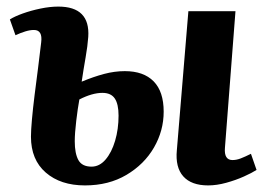

<svg xmlns="http://www.w3.org/2000/svg" viewBox="-20 -548 815 583"><path d="M238 15Q164 15 119 -24Q74 -63 74 -133Q74 -152 77 -185.5Q80 -219 85 -259Q90 -299 95.5 -341Q101 -383 105 -419Q110 -457 83 -457Q71 -457 56.5 -452.5Q42 -448 27 -441L10 -489Q24 -498 49 -507Q74 -516 103 -522Q132 -528 157 -528Q254 -528 248 -436Q246 -408 240 -374Q234 -340 228 -300Q264 -315 296 -323.5Q328 -332 359 -332Q416 -332 446.5 -301Q477 -270 477 -209Q477 -151 447.5 -100Q418 -49 364 -17Q310 15 238 15ZM612 15Q561 15 536.5 -12.5Q512 -40 517 -92L552 -514H695L663 -99Q660 -62 686 -62Q698 -62 711 -67Q724 -72 742 -81L759 -32Q745 -23 720.5 -12Q696 -1 667 7Q638 15 612 15ZM258 -42Q282 -42 300.5 -63.5Q319 -85 329.5 -120.5Q340 -156 340 -197Q340 -232 328.5 -249Q317 -266 291 -266Q260 -266 221 -246Q216 -219 211.5 -181Q207 -143 207 -119Q207 -82 218 -62Q229 -42 258 -42Z"/></svg>

Font: Literata 36pt
Style: Bold Italic
Weight: 700
Italic angle: -2°
Designer: Latin by Veronika Burian and Jose Scaglione. Greek by Irene Vlachou. Cyrillic by Vera Evstafieva
Foundry: TypeTogether
Version: Version 3.002